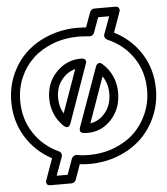

<svg xmlns="http://www.w3.org/2000/svg" viewBox="-74 -886 938 1076"><g transform="rotate(-5 395.0 -348.5)"><path d="M-12.2 -351.1Q-12.2 -432.6 19 -503.7Q50.3 -574.7 104.2 -624.8Q158.2 -674.8 233.6 -703.4Q309.1 -731.9 395 -731.9Q413.6 -731.9 441.9 -730L472.2 -814Q475.1 -821.3 482.2 -826.2Q489.3 -831.1 496.1 -831.1H610.8Q612.3 -831.1 614.5 -831.1Q616.7 -831.1 623 -830.1Q629.4 -829.1 632.1 -825.7Q634.8 -822.3 637.2 -815.7Q639.6 -809.1 634.8 -797.9L595.2 -687Q691.4 -638.2 746.6 -550Q801.8 -461.9 801.8 -351.1Q801.8 -269.5 770.5 -197.8Q739.3 -126 685.5 -75.2Q631.8 -24.4 556.4 4.9Q481 34.2 395 34.2Q369.6 34.2 339.8 30.8L309.1 117.2Q306.2 124.5 299.1 129.2Q292 133.8 285.2 133.8H169.9Q168.5 133.8 166.3 133.8Q164.1 133.8 157.7 132.8Q151.4 131.8 148.7 128.7Q146 125.5 143.6 118.9Q141.1 112.3 146 101.1L188 -16.1Q95.2 -65.4 41.5 -153.6Q-12.2 -241.7 -12.2 -351.1ZM38.1 -351.1Q38.1 -250 89.6 -170.9Q141.1 -91.8 230 -50.8Q238.3 -47.4 242.2 -38.3Q246.1 -29.3 243.2 -20L205.1 84H267.1L298.8 -4.9Q301.8 -12.7 310.1 -18.1Q318.4 -23.4 327.1 -22Q358.4 -16.1 395 -16.1Q471.7 -16.1 538.3 -41.7Q605 -67.4 651.6 -111.8Q698.2 -156.2 725.1 -218.3Q752 -280.3 752 -351.1Q752 -453.6 699 -532.7Q646 -611.8 554.2 -650.9Q545.9 -654.8 541.3 -663.8Q536.6 -672.9 540 -682.1L576.2 -780.8H514.2L482.9 -694.8Q480.5 -688 473.1 -682.9Q465.8 -677.7 457 -678.2Q415 -682.1 395 -682.1Q318.4 -682.1 251.7 -657Q185.1 -631.8 138.2 -588.1Q91.3 -544.4 64.7 -483.2Q38.1 -421.9 38.1 -351.1ZM201.2 -350.1Q201.2 -438.5 259 -498.3Q316.9 -558.1 397.9 -558.1Q415.5 -558.1 421.4 -549.8Q427.2 -541.5 424.8 -533.2L421.9 -524.9L308.1 -203.1Q304.2 -191.9 298.6 -186.8Q293 -181.6 287.6 -182.1Q282.2 -182.6 277.6 -184.8Q272.9 -187 270 -189.9L267.1 -192.9Q236.3 -222.2 218.8 -262.7Q201.2 -303.2 201.2 -350.1ZM251 -350.1Q251 -298.8 274.9 -261.2L360.8 -502.9Q313 -489.7 282 -448.5Q251 -407.2 251 -350.1ZM358.9 -173.8 477.1 -503.9Q483.4 -521 493.4 -523.7Q503.4 -526.4 510.3 -520.5L517.1 -515.1Q550.8 -485.8 569.8 -442.9Q588.9 -399.9 588.9 -350.1Q588.9 -261.2 533.9 -200.7Q479 -140.1 397.9 -140.1H396L380.9 -141.1Q348.6 -143.1 358.9 -173.8ZM418.9 -191.9Q471.2 -200.7 505.1 -243.9Q539.1 -287.1 539.1 -350.1Q539.1 -405.8 509.8 -448.2Z"/></g></svg>

Font: Trueno ExtraBold Outline
Style: Regular
Weight: 800
Width: 6
Designer: Julieta Ulanovsky
Foundry: Julieta Ulanovsky
Version: Version 3.001b | FøM Fix